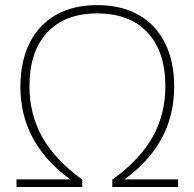

<svg xmlns="http://www.w3.org/2000/svg" viewBox="-20 -747 776 767"><path d="M45.9 -30.3H281.2V-15.6Q170.9 -90.8 116.2 -186.5Q61.5 -282.2 61.5 -400.4Q61.5 -502 98.6 -575.7Q135.7 -649.4 204.6 -688Q273.4 -726.6 368.2 -726.6Q463.9 -726.6 532.7 -688Q601.6 -649.4 638.7 -576.2Q675.8 -502.9 675.8 -400.4Q675.8 -281.2 621.1 -185.5Q566.4 -89.8 456.1 -15.6V-30.3H691.4V0H428.7V-29.3Q538.1 -108.4 589.4 -199.2Q640.6 -290 640.6 -402.3Q640.6 -541 569.3 -617.2Q498 -693.4 368.2 -693.4Q239.3 -693.4 168.5 -617.2Q97.7 -541 97.7 -402.3Q97.7 -290 148.9 -199.2Q200.2 -108.4 308.6 -29.3V0H45.9Z"/></svg>

Font: Min Sans VF VF
Style: Regular
Weight: 400
Designer: Jinseong-Kim, NotoSansCJK, Nunito
Foundry: Jinseong-Kim
Version: Version 1.420;Glyphs 3.1.2 (3151)